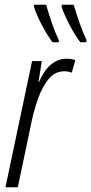

<svg xmlns="http://www.w3.org/2000/svg" viewBox="-20 -788 384 808"><path d="M227 -610 228 -619Q212 -651 198.5 -690.5Q185 -730 174 -768H123V-760Q134 -724 157 -681Q180 -638 201 -610ZM343 -610 344 -619Q328 -654 315 -691Q302 -728 290 -768H240L239 -760Q251 -724 273.5 -681.5Q296 -639 318 -610ZM55 0 114 -281Q124 -327 141 -375Q158 -423 184.5 -455.5Q211 -488 251 -488Q269 -488 282 -482L297 -535Q280 -541 261 -541Q187 -541 144 -443H142L156 -531H115L3 0Z"/></svg>

Font: Noto Sans Display Condensed Light
Style: Italic
Weight: 300
Width: 3
Designer: Monotype Design team
Foundry: Monotype Imaging Inc.
Version: 1.000